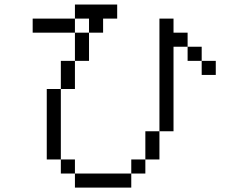

<svg xmlns="http://www.w3.org/2000/svg" viewBox="-20 -770 1040 852"><path d="M937.5 -437.5V-500H875V-437.5ZM500 -687.5V-750H312.5V-687.5H125V-625H312.5Q312.5 -625 312.5 -500H250Q250 -500 250 -375H187.5V-62.5H250V0H312.5V62.5H562.5V0H312.5V-62.5H250V-375H312.5Q312.5 -375 312.5 -500H375Q375 -500 375 -625H312.5V-687.5H375V-625H437.5V-687.5ZM562.5 0H625V-62.5H562.5ZM625 -62.5H687.5Q687.5 -62.5 687.5 -187.5H625Q625 -187.5 625 -62.5ZM687.5 -187.5H750Q750 -187.5 750 -562.5H812.5V-500H875V-562.5H812.5V-625H750V-687.5H687.5Q687.5 -687.5 687.5 -187.5Z"/></svg>

Font: BFUnifontExMono
Style: Regular
Weight: 500
Version: Version 15.0.06